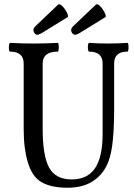

<svg xmlns="http://www.w3.org/2000/svg" viewBox="-20 -867 628 900"><path d="M297 13Q221 13 175.5 -12.5Q130 -38 110 -108Q101 -137 96 -176Q91 -215 91 -264V-569Q91 -625 27 -625Q23 -625 22 -635.5Q21 -646 22.5 -656Q24 -666 27 -666Q84 -663 139 -663Q194 -663 251 -666Q254 -666 255 -656Q256 -646 255 -635.5Q254 -625 251 -625Q180 -625 180 -569V-264Q180 -136 210.5 -81Q241 -26 316 -26Q390 -26 425.5 -78.5Q461 -131 461 -239V-569Q461 -625 398 -625Q394 -625 392.5 -635.5Q391 -646 392.5 -656Q394 -666 398 -666Q442 -663 487 -663Q532 -663 577 -666Q581 -666 582 -656Q583 -646 582 -635.5Q581 -625 577 -625Q515 -625 515 -569V-356Q515 -271 509 -210.5Q503 -150 489 -112Q468 -54 419.5 -20.5Q371 13 297 13ZM155 -704Q144 -704 138 -718Q132 -732 148 -746L252 -845Q258 -850 267 -843Q276 -836 284.5 -823.5Q293 -811 297 -800Q301 -789 296 -786L174 -711Q168 -708 163.5 -706Q159 -704 155 -704ZM332 -704Q321 -704 315 -718Q309 -732 325 -746L429 -845Q435 -850 444 -843Q453 -836 461.5 -823.5Q470 -811 474 -800Q478 -789 473 -786L351 -711Q345 -708 340.5 -706Q336 -704 332 -704Z"/></svg>

Font: Junicode Two Beta Condensed Medium
Style: Regular
Weight: 500
Width: 3
Designer: Peter S. Baker
Foundry: Briery Creek Software
Version: Version 1.053; ttfautohint (v1.8.4)